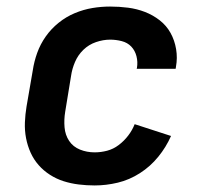

<svg xmlns="http://www.w3.org/2000/svg" viewBox="-20 -558 640 586"><path d="M269 8Q244 8 220 5Q196 2 174 -5Q152 -12 132.5 -24.5Q113 -37 98 -54Q83 -71 73.5 -92Q64 -113 59.5 -136.5Q55 -160 56 -184.5Q57 -209 61 -233L80 -343Q84 -370 93.5 -396.5Q103 -423 119.5 -446.5Q136 -470 159 -488.5Q182 -507 208.5 -518Q235 -529 262 -533.5Q289 -538 316 -538Q344 -538 371 -534.5Q398 -531 422.5 -521.5Q447 -512 467.5 -496Q488 -480 500.5 -457.5Q513 -435 517.5 -408Q522 -381 517 -354Q517 -352 516.5 -350.5Q516 -349 516 -348H397Q397 -348 397.5 -349Q398 -350 398 -351Q401 -369 396.5 -386.5Q392 -404 380.5 -416Q369 -428 351.5 -432.5Q334 -437 316 -437Q295 -437 273 -429.5Q251 -422 234.5 -406Q218 -390 209 -369Q200 -348 197 -327L179 -217Q175 -193 177 -169.5Q179 -146 191 -128Q203 -110 224 -101.5Q245 -93 269 -93Q288 -93 307 -98Q326 -103 342.5 -115.5Q359 -128 371.5 -144.5Q384 -161 391 -179L502 -143Q487 -109 463 -79.5Q439 -50 407 -29.5Q375 -9 339.5 -0.5Q304 8 269 8Z"/></svg>

Font: Iosevka Curly Slab Extended
Style: Bold Italic
Weight: 700
Width: 7
Italic angle: -9°
Monospace: yes
Designer: Belleve Invis
Foundry: Belleve Invis
Version: Version 11.0.0; ttfautohint (v1.8.3)